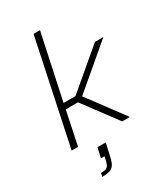

<svg xmlns="http://www.w3.org/2000/svg" viewBox="-234 -848 1040 1188"><g transform="rotate(-30 286.0 -253.5)"><path d="M51 0 208 -743H254L155 -280H240L512 -510H572L275 -258L467 0H412L234 -239H147L97 0ZM134 236 139 211Q163 211 175.5 206Q188 201 194.5 187Q201 173 206 150L209 132H184L200 62H259L242 138Q236 167 229 186Q222 205 210.5 216Q199 227 180.5 231.5Q162 236 134 236Z"/></g></svg>

Font: Saira SemiExpanded ExtraLight
Style: Italic
Weight: 250
Width: 6
Italic angle: -12°
Designer: Hector Gatti with collaboration of the Omnibus-Type team
Foundry: Omnibus-Type
Version: Version 1.101